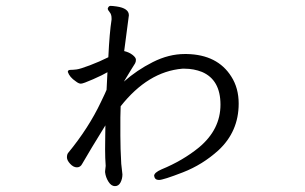

<svg xmlns="http://www.w3.org/2000/svg" viewBox="-20 -591 1040 654"><path d="M347 -562Q350 -571 356.5 -571Q363 -571 377 -569Q419 -563 419 -539L403 -417Q420 -413 431.5 -404Q443 -395 443 -387.5Q443 -380 440 -375Q437 -370 427.5 -355Q418 -340 402 -313Q446 -352 500.5 -379.5Q555 -407 609 -407H616Q721 -405 768 -330Q793 -291 793 -238Q793 -143 724 -79Q670 -30 603 -4Q536 22 521.5 22Q507 22 505 8Q505 -3 530 -14Q603 -44 658 -89Q731 -150 731 -234.5Q731 -319 668 -346Q640 -357 609 -357H601Q484 -347 391 -229Q390 -210 390 -191V-129Q390 -86 393 -33L397 3Q397 18 390.5 30.5Q384 43 371.5 43Q359 43 349.5 28Q340 13 338 -4V-8L340 -26Q338 -52 338 -82Q338 -112 338.5 -129Q339 -146 339 -164Q287 -80 260 -33Q254 -21 242 -21Q230 -21 219 -33Q208 -45 208 -55Q208 -65 212 -70Q282 -155 324 -244Q340 -277 343 -285L346 -345Q331 -336 297 -321Q263 -306 255.5 -306Q248 -306 238 -314Q217 -328 211 -346Q211 -353 220 -353Q229 -353 241 -354.5Q253 -356 286 -368.5Q319 -381 349 -396Q353 -480 360 -524V-529Q360 -542 353.5 -549.5Q347 -557 347 -562Z"/></svg>

Font: LXGW WenKai Mono Lite
Style: Regular
Weight: 400
Monospace: yes
Designer: LXGW / Fontworks Inc.
Foundry: LXGW / Fontworks Inc.
Version: Version 1.520; June 14, 2025